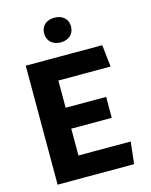

<svg xmlns="http://www.w3.org/2000/svg" viewBox="-138 -1049 897 1138"><g transform="rotate(-15 310.0 -480.5)"><path d="M71 0H540.5L555.5 -135H235V-299.5H483.5V-428H235V-595H555.5L540.5 -730H71ZM225.5 -886C225.5 -839.5 259 -809.5 308 -809.5C357 -809.5 390.5 -839.5 390.5 -886C390.5 -932 357 -961 308 -961C259 -961 225.5 -932 225.5 -886Z"/></g></svg>

Font: Monaspace Argon ExtraBold
Style: Bold
Weight: 800
Designer: Riley Cran & the Lettermatic Team
Foundry: Lettermatic
Version: Version 1.000 (Monaspace Argon)